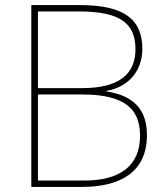

<svg xmlns="http://www.w3.org/2000/svg" viewBox="-20 -827 653 754"><path d="M294 -807H103V-93H303C449 -93 557 -149 557 -296C557 -386 516 -450 398 -468V-470C490 -486 539 -554 539 -635C539 -750 469 -807 294 -807ZM303 -481H129V-782H291C446 -782 512 -739 512 -634C512 -533 444 -481 303 -481ZM129 -456H300C443 -456 530 -418 530 -295C530 -172 447 -118 311 -118H129Z"/></svg>

Font: Noto Sans Kannada UI Thin
Style: Regular
Weight: 100
Designer: Jelle Bosma - Monotype Design Team
Foundry: Monotype Imaging Inc.
Version: Version 2.005